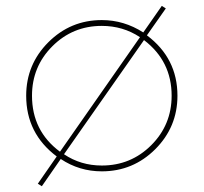

<svg xmlns="http://www.w3.org/2000/svg" viewBox="-20 -579 700 660"><path d="M485 -457.5Q590 -378.8 590 -250Q590 -142.5 513.8 -66.2Q437.5 10 330 10Q252.5 10 188.8 -32.5L123.8 61.2L110 52.5L175 -41.2Q70 -120 70 -250Q70 -357.5 146.2 -433.8Q222.5 -510 330 -510Q406.2 -510 472.5 -467.5L536.2 -558.8L550 -550ZM90 -250Q90 -128.8 186.2 -57.5L461.2 -451.2Q402.5 -490 330 -490Q230 -490 160 -420Q90 -350 90 -250ZM330 -10Q430 -10 500 -80Q570 -150 570 -250Q570 -368.8 475 -441.2L200 -48.8Q257.5 -10 330 -10Z"/></svg>

Font: Now Thin
Style: Regular
Weight: 250
Designer: Alfredo Marco Pradil
Foundry: Alfredo Marco Pradil
Version: Version 1.002;PS 001.002;hotconv 1.0.88;makeotf.lib2.5.64775